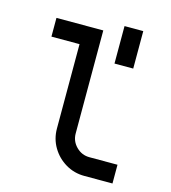

<svg xmlns="http://www.w3.org/2000/svg" viewBox="-117 -895 884 990"><g transform="rotate(15 325.0 -400.0)"><path d="M525 -600H425V-800H525ZM75 -750H325V-200Q325 -159 354.5 -129.5Q384 -100 425 -100H575V0H425Q370 0 324.5 -27Q279 -54 252 -99.5Q225 -145 225 -200V-650H75Z"/></g></svg>

Font: Monoikos Medium
Style: Regular
Weight: 500
Designer: Brian Krent
Version: Version 0.088